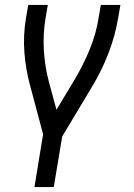

<svg xmlns="http://www.w3.org/2000/svg" viewBox="-20 -540 540 775"><path d="M119 215 154 2 102 -193Q84 -258 78.5 -327.5Q73 -397 85 -468L94 -520H173L164 -468Q153 -402 157 -337Q161 -272 177 -211L208 -97L282 -220Q317 -279 342.5 -341.5Q368 -404 378 -468L387 -520H466L457 -468Q445 -395 417 -323Q389 -251 348 -184L231 11L197 215Z"/></svg>

Font: Iosevka Term Curly Oblique
Style: Regular
Weight: 400
Italic angle: -9°
Designer: Belleve Invis
Foundry: Belleve Invis
Version: Version 32.3.0